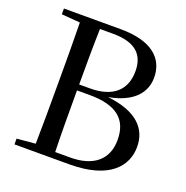

<svg xmlns="http://www.w3.org/2000/svg" viewBox="-130 -852 942 972"><g transform="rotate(20 340.5 -366.0)"><path d="M51 -701 151 -693C153 -593 153 -494 153 -394V-345C153 -242 153 -140 151 -40L51 -31V0H346C563 0 639 -97 639 -200C639 -297 574 -369 415 -387C549 -412 600 -481 600 -559C600 -661 526 -732 357 -732H51ZM255 -365H323C469 -365 534 -309 534 -199C534 -92 462 -34 339 -34H258C255 -136 255 -241 255 -365ZM258 -697H328C451 -697 500 -645 500 -557C500 -456 437 -397 313 -397H255C255 -500 255 -599 258 -697Z"/></g></svg>

Font: Source Han Serif SC Medium
Style: Regular
Weight: 500
Designer: Ryoko NISHIZUKA 西塚涼子 (kana & ideographs); Frank Grießhammer (Latin, Greek & Cyrillic); Wenlong ZHANG 张文龙 (bopomofo); San
Foundry: Adobe
Version: Version 2.003;hotconv 1.1.1;makeotfexe 2.6.0